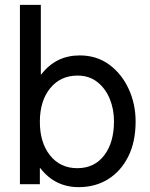

<svg xmlns="http://www.w3.org/2000/svg" viewBox="-20 -758 616 790"><path d="M304 12Q206 12 146 -66H144V0H62V-738H148V-452H150Q210 -530 308 -530Q378 -530 429.5 -492Q481 -454 509.5 -392Q538 -330 538 -258Q538 -174 507.5 -113.5Q477 -53 424.5 -20.5Q372 12 304 12ZM298 -66Q368 -66 408.5 -118.5Q449 -171 449 -259Q449 -309 431.5 -351.5Q414 -394 380.5 -420.5Q347 -447 299 -447Q229 -447 186.5 -395Q144 -343 144 -257Q144 -171 186 -118.5Q228 -66 298 -66Z"/></svg>

Font: Liter
Style: Regular
Weight: 400
Designer: Anton Skugarov
Foundry: skugi
Version: Version 1.004; ttfautohint (v1.8.4.7-5d5b)